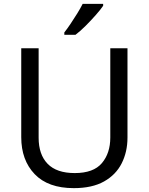

<svg xmlns="http://www.w3.org/2000/svg" viewBox="-20 -964 771 994"><path d="M640 -252Q640 -178 610 -118.5Q580 -59 518.5 -24.5Q457 10 362 10Q229 10 159.5 -62.5Q90 -135 90 -254V-714H180V-251Q180 -164 226.5 -116Q273 -68 367 -68Q464 -68 507.5 -119.5Q551 -171 551 -252V-714H640ZM514 -934Q502 -916 477 -887.5Q452 -859 423.5 -830.5Q395 -802 371 -784H313V-796Q328 -815 345.5 -841Q363 -867 380 -894.5Q397 -922 408 -944H514Z"/></svg>

Font: Noto Sans Mongolian
Style: Regular
Weight: 400
Designer: Monotype Design Team
Foundry: Monotype Imaging Inc.
Version: Version 3.001; ttfautohint (v1.8.4.7-5d5b)